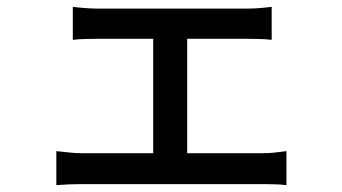

<svg xmlns="http://www.w3.org/2000/svg" viewBox="-20 -525 996 559"><path d="M217 11Q182 11 144 14V-85Q162 -83 181 -81Q200 -79 217 -79H426V-412H263Q249 -412 228 -411.5Q207 -411 192 -409V-505Q208 -503 228.5 -501.5Q249 -500 262 -500H701Q719 -500 737 -501.5Q755 -503 771 -505V-409Q755 -411 736.5 -411.5Q718 -412 701 -412H525V-79H746Q765 -79 782 -81Q799 -83 814 -85V14Q798 12 778 11.5Q758 11 746 11Z"/></svg>

Font: Kinto Sans Med
Style: Regular
Weight: 500
Designer: Authors: Ryoko NISHIZUKA  (kana & ideographs); Paul D. Hunt (Latin, Greek & Cyrillic); Wenlong ZHANG  (bopomofo); Sandol
Foundry: Adobe Systems Incorporated, ookami Inc.
Version: Version 0.001